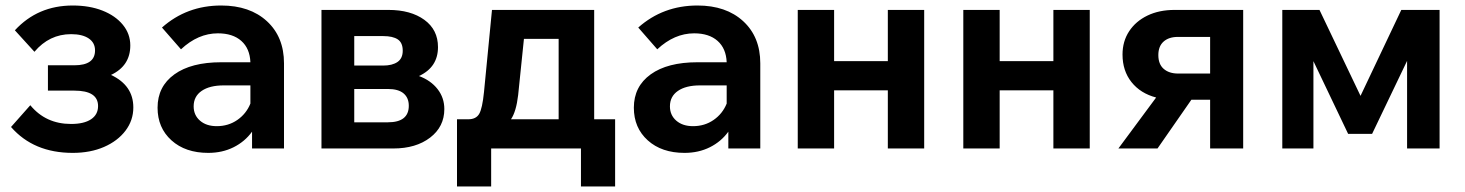

<svg xmlns="http://www.w3.org/2000/svg" viewBox="-20 -539 5317 697"><path d="M244 16Q102 16 20 -78L90 -157Q146 -89 238 -89Q285 -89 310.5 -106Q336 -123 336 -154Q336 -210 250 -210H154V-302H250Q325 -302 325 -356Q325 -384 302 -399.5Q279 -415 238 -415Q159 -415 105 -351L34 -429Q117 -519 244 -519Q305 -519 352 -500.5Q399 -482 426 -449Q453 -416 453 -374Q453 -300 383 -267Q464 -229 464 -149Q464 -102 435.5 -64.5Q407 -27 357.5 -5.5Q308 16 244 16Z M736 16Q653 16 602.5 -29.5Q552 -75 552 -148Q552 -225 613 -269Q674 -313 783 -313H889Q887 -363 856 -390.5Q825 -418 771 -418Q699 -418 637 -360L568 -439Q658 -519 783 -519Q887 -519 949 -462Q1011 -405 1011 -309V0H895V-61Q869 -25 828 -4.5Q787 16 736 16ZM767 -81Q809 -81 841.5 -103.5Q874 -126 889 -163V-229H792Q741 -229 712 -209Q683 -189 683 -153Q683 -121 706 -101Q729 -81 767 -81Z M1147 0V-503H1390Q1471 -503 1520.5 -467Q1570 -431 1570 -368Q1570 -295 1501 -263Q1544 -247 1568.5 -215.5Q1593 -184 1593 -143Q1593 -79 1541.5 -39.5Q1490 0 1408 0ZM1371 -408H1266V-301H1371Q1404 -301 1423 -314Q1442 -327 1442 -355Q1442 -384 1424 -396Q1406 -408 1371 -408ZM1388 -216H1266V-95H1388Q1464 -95 1464 -155Q1464 -184 1445 -200Q1426 -216 1388 -216Z M1639 138V-106H1680Q1708 -106 1719.5 -125.5Q1731 -145 1737 -205L1766 -503H2137V-106H2213V138H2089V0H1763V138ZM1861 -194Q1854 -134 1835 -106H2008V-398H1882Z M2465 16Q2382 16 2331.5 -29.5Q2281 -75 2281 -148Q2281 -225 2342 -269Q2403 -313 2512 -313H2618Q2616 -363 2585 -390.5Q2554 -418 2500 -418Q2428 -418 2366 -360L2297 -439Q2387 -519 2512 -519Q2616 -519 2678 -462Q2740 -405 2740 -309V0H2624V-61Q2598 -25 2557 -4.5Q2516 16 2465 16ZM2496 -81Q2538 -81 2570.5 -103.5Q2603 -126 2618 -163V-229H2521Q2470 -229 2441 -209Q2412 -189 2412 -153Q2412 -121 2435 -101Q2458 -81 2496 -81Z M2876 0V-503H3008V-317H3203V-503H3335V0H3203V-211H3008V0Z M3477 0V-503H3609V-317H3804V-503H3936V0H3804V-211H3609V0Z M4040 0 4177 -185Q4120 -200 4087.5 -241Q4055 -282 4055 -341Q4055 -389 4079 -425.5Q4103 -462 4145.5 -482.5Q4188 -503 4244 -503H4493V0H4373V-177H4305L4182 0ZM4257 -272H4373V-405H4256Q4223 -405 4204 -388Q4185 -371 4185 -339Q4185 -306 4204.5 -289Q4224 -272 4257 -272Z M4635 0V-503H4770L4919 -191L5067 -503H5206V0H5088V-318L4961 -53H4874L4748 -317V0Z"/></svg>

Font: Wix Madefor Text
Style: Bold
Weight: 700
Designer: Dalton Maag Ltd
Foundry: Dalton Maag Ltd
Version: Version 3.100